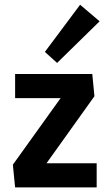

<svg xmlns="http://www.w3.org/2000/svg" viewBox="-20 -811 466 831"><path d="M45.4 0 35.6 -98.1 279.8 -438.5 302.7 -386.2H45.4V-490.7H379.4L388.7 -394.5L147.9 -57.6L120.1 -104.5H398.4V0ZM227.1 -538.6 174.3 -586.4 326.7 -790.5 411.1 -718.8Z"/></svg>

Font: Anaheim
Style: Bold
Weight: 700
Version: Version 2.001